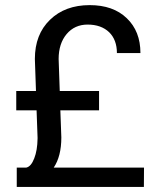

<svg xmlns="http://www.w3.org/2000/svg" viewBox="-20 -741 621 761"><path d="M219.2 -303.7H372.6V-380.4H216.8L212.4 -507.3C212.4 -547.9 223.1 -581.1 244.1 -606C265.1 -630.9 293 -643.6 327.1 -643.6C363.3 -643.6 391.6 -633.3 412.6 -613.3C433.1 -593.3 443.4 -565.4 443.4 -530.8H536.6C536.6 -588.4 518.6 -634.3 482.4 -668.9C446.3 -703.6 397.5 -720.7 335.4 -720.7C270.5 -720.7 217.8 -701.2 178.2 -662.6C138.2 -624 118.2 -572.3 118.2 -507.3L122.6 -380.4H44.4V-303.7H125L128.9 -195.8V-191.9C128.4 -160.6 124 -134.3 115.7 -113.3C107.4 -91.8 97.2 -79.6 84 -76.7H46.4V0H550.3L550.8 -76.7H192.9C212.9 -106.4 223.1 -146 223.1 -196.3Z"/></svg>

Font: Vazir
Style: Regular
Weight: 400
Designer: Saber Rastikerdar
Foundry: Saber Rastikerdar
Version: Version 27.002;January 24, 2021;FontCreator 13.0.0.2683 64-b